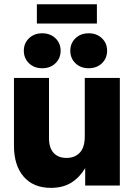

<svg xmlns="http://www.w3.org/2000/svg" viewBox="-20 -889 641 920"><path d="M224.1 11.2Q140.1 11.2 93.5 -42.5Q46.9 -96.2 46.9 -191.4V-515.6H214.8V-226.6Q214.8 -180.7 236.8 -156.5Q258.8 -132.3 298.8 -132.3Q338.4 -132.3 362.3 -157.5Q386.2 -182.6 386.2 -235.4V-515.6H554.2V0H388.2V-83.5Q362.3 -39.6 322.3 -14.2Q282.2 11.2 224.1 11.2ZM444.3 -868.7V-776.4H156.7V-868.7ZM182.1 -562Q144 -562 119.1 -585.7Q94.2 -609.4 94.2 -646Q94.2 -682.1 119.1 -705.8Q144 -729.5 182.1 -729.5Q220.7 -729.5 245.6 -705.8Q270.5 -682.1 270.5 -646Q270.5 -609.4 245.6 -585.7Q220.7 -562 182.1 -562ZM404.8 -562Q366.7 -562 341.8 -585.7Q316.9 -609.4 316.9 -646Q316.9 -682.1 341.8 -705.8Q366.7 -729.5 404.8 -729.5Q443.4 -729.5 468.3 -705.8Q493.2 -682.1 493.2 -646Q493.2 -609.4 468.3 -585.7Q443.4 -562 404.8 -562Z"/></svg>

Font: Inter Display ExtraBold
Style: Regular
Weight: 800
Designer: Rasmus Andersson
Foundry: rsms
Version: Version 4.000;git-a52131595